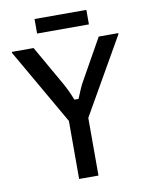

<svg xmlns="http://www.w3.org/2000/svg" viewBox="-87 -848 708 912"><g transform="rotate(-10 266.5 -392.5)"><path d="M220 0V-280L10 -645V-650H115L223.3 -460Q243.3 -425.8 263.3 -375H283.3Q294.2 -401.7 302.9 -421.7Q311.7 -441.7 322.5 -460L429.2 -650H523.3V-645L313.3 -278.3V0ZM143.3 -715V-785H393.3V-715Z"/></g></svg>

Font: Familjen Grotesk GF
Style: Regular
Weight: 400
Designer: Anders Wikstroem, Jonas Baeckman, Matilda Gysing, Kristian Moeller
Foundry: Familjen STHLM AB
Version: Version 2.000; Beta; Release 4; Build 6